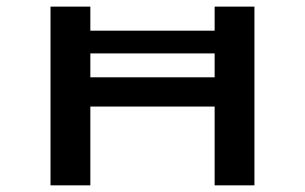

<svg xmlns="http://www.w3.org/2000/svg" viewBox="-20 -557 916 577"><path d="M738.3 -396.5H137.7V-464.8H738.3ZM744.6 0H625V-236.8H251.5V0H131.8V-537.1H251.5V-324.7H625V-537.1H744.6Z"/></svg>

Font: Squarish Sans CT
Style: Regular
Weight: 400
Version: Version 0.9